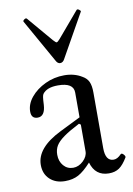

<svg xmlns="http://www.w3.org/2000/svg" viewBox="-81 -739 557 802"><g transform="rotate(-10 197.5 -338.0)"><path d="M130 11Q90 11 65.5 -12Q41 -35 41 -73Q41 -145 146 -197L235 -241V-346Q235 -388 169 -388Q122 -388 104 -364Q101 -360 99.5 -350.5Q98 -341 97 -318Q94 -270 63 -270Q36 -270 36 -300Q36 -332 59.5 -360.5Q83 -389 121 -407Q159 -425 202 -425Q245 -425 277 -405Q295 -395 302.5 -378.5Q310 -362 310 -333V-97Q310 -42 345 -42Q361 -42 377 -59Q382 -64 389.5 -56Q397 -48 395 -43Q377 -13 359.5 -1Q342 11 316 11Q258 11 241 -48Q211 -15 187 -2Q163 11 130 11ZM173 -38Q196 -38 215.5 -56.5Q235 -75 235 -97V-210L228 -215Q185 -193 160.5 -175.5Q136 -158 126 -141.5Q116 -125 116 -103Q116 -75 132 -56.5Q148 -38 173 -38ZM195 -478Q184 -478 177 -492L74 -675Q72 -679 79 -684Q86 -689 90 -685L181 -578Q192 -566 195 -566Q200 -566 210 -578L300 -684Q304 -689 311.5 -683.5Q319 -678 317 -675L214 -492Q207 -478 195 -478Z"/></g></svg>

Font: Junicode
Style: Regular
Weight: 400
Designer: Peter S. Baker
Version: Version 2.100; ttfautohint (v1.8.4)